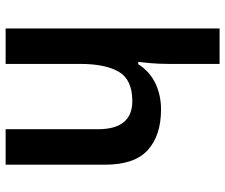

<svg xmlns="http://www.w3.org/2000/svg" viewBox="-79 -721 800 682"><g transform="rotate(90 321.0 -380.0)"><path d="M207 -579Q207 -547 204.5 -516.5Q202 -486 200 -471H208Q234 -512 276 -532Q318 -552 369 -552Q461 -552 513 -505Q565 -458 565 -353V0H439V-328Q439 -450 339 -450Q263 -450 235 -402Q207 -354 207 -265V0H81V-760H207Z"/></g></svg>

Font: Noto Sans SemiBold
Style: Regular
Weight: 600
Designer: Monotype Design Team
Foundry: Monotype Imaging Inc.
Version: Version 2.007